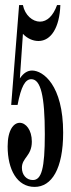

<svg xmlns="http://www.w3.org/2000/svg" viewBox="-20 -727 278 754"><path d="M55 -707 24 -315H49C63 -388 79 -416 103 -416C140 -416 156 -350 156 -200C156 -65 143 -20 109 -20C84 -20 66 -40 66 -68C66 -108 105 -114 105 -171C105 -263 10 -282 10 -152C10 -61 47 7 116 7C183 7 228 -64 228 -206C228 -393 149 -450 106 -450C88 -450 72 -440 58 -419L70 -594C87 -576 109 -566 131 -566C181 -566 214 -620 217 -707H204C189 -665 165 -642 137 -642C108 -642 78 -667 70 -707Z"/></svg>

Font: Americaine Condensed
Style: Regular
Weight: 400
Width: 3
Designer: Alan Madić
Foundry: ESAD Valence
Version: Version 0.001;Glyphs 3.1.2 (3151)